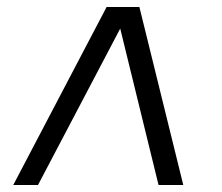

<svg xmlns="http://www.w3.org/2000/svg" viewBox="-20 -531 636 551"><path d="M18 0 286 -511H380L506 0H435L325 -449L89 0Z"/></svg>

Font: Chivo ExtraLight
Style: Italic
Weight: 250
Italic angle: -8.05°
Designer: Hector Gatti
Foundry: Omnibus-Type
Version: Version 2.002